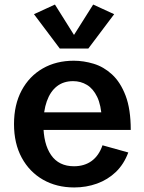

<svg xmlns="http://www.w3.org/2000/svg" viewBox="-20 -804 627 836"><path d="M303.2 12.2Q226.6 12.2 167.5 -21.5Q108.4 -55.2 74.7 -117.2Q41 -179.2 41 -263.7Q41 -348.1 74.2 -410.2Q107.4 -472.2 166 -505.9Q224.6 -539.6 301.3 -539.6Q344.2 -539.6 387.9 -526.4Q431.6 -513.2 468 -479.7Q504.4 -446.3 526.9 -387.5Q549.3 -328.6 549.3 -238.3H118.7V-314.9H441.9L423.3 -287.1Q420.4 -346.2 403.1 -382.1Q385.7 -418 358.6 -434.3Q331.5 -450.7 298.3 -450.7Q256.3 -450.7 227.5 -428Q198.7 -405.3 183.8 -363Q168.9 -320.8 168.9 -263.2Q168.9 -177.2 202.6 -128.7Q236.3 -80.1 302.2 -80.1Q347.2 -80.1 378.9 -103Q410.6 -126 426.3 -171.4L538.6 -140.1Q519.5 -88.9 484.4 -55.2Q449.2 -21.5 402.3 -4.6Q355.5 12.2 303.2 12.2ZM219.2 -784.2 302.2 -651.9 385.7 -784.2 477.1 -742.2 364.7 -592.8H240.2L127.9 -742.2Z"/></svg>

Font: Schibsted Grotesk SemiBold
Style: Regular
Weight: 600
Designer: Bakken & Baeck AS, Henrik Kongsvoll
Foundry: Schibsted ASA
Version: Version 1.100;gftools[0.9.25]